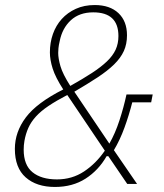

<svg xmlns="http://www.w3.org/2000/svg" viewBox="-20 -730 650 762"><path d="M410 -110H403Q371 -54 319.5 -21Q268 12 198 12Q125 12 82 -26Q39 -64 39 -139Q39 -206 82.5 -264Q126 -322 231 -375Q200 -423 189 -458Q178 -493 178 -522Q178 -561 190 -595Q202 -629 225 -654.5Q248 -680 281 -695Q314 -710 356 -710Q416 -710 450 -678Q484 -646 484 -590Q484 -555 471.5 -527.5Q459 -500 433 -474.5Q407 -449 367.5 -423Q328 -397 275 -366L414 -160Q437 -200 454 -252Q471 -304 482 -355H586L580 -324H505Q492 -273 474 -223.5Q456 -174 432 -134L524 0H485ZM350 -681Q295 -681 261 -649.5Q227 -618 217 -567Q213 -550 212 -539Q211 -528 211 -520Q211 -498 220 -467Q229 -436 259 -389Q309 -417 345 -440.5Q381 -464 404.5 -486.5Q428 -509 439 -533Q450 -557 450 -587Q450 -681 350 -681ZM206 -18Q266 -18 313.5 -49.5Q361 -81 396 -132L247 -353Q203 -330 172.5 -309.5Q142 -289 122.5 -267.5Q103 -246 92.5 -222.5Q82 -199 77 -171Q74 -154 74 -136Q74 -75 109 -46.5Q144 -18 206 -18Z"/></svg>

Font: IBM Plex Sans Cond ExtLt
Style: Italic
Weight: 200
Width: 3
Italic angle: -11°
Designer: Mike Abbink, Paul van der Laan, Pieter van Rosmalen
Foundry: Bold Monday
Version: Version 1.3